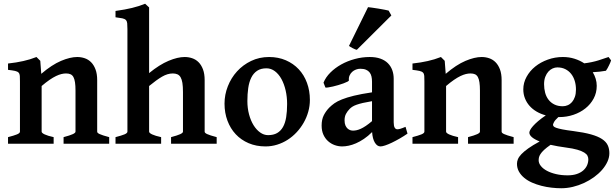

<svg xmlns="http://www.w3.org/2000/svg" viewBox="-20 -777 3325 1038"><path d="M323.7 0V-35.6Q358.9 -44.9 373.5 -51.8Q388.2 -58.6 388.2 -65.4V-287.1Q388.2 -314 385.5 -331.8Q382.8 -349.6 377 -360.4Q371.1 -371.1 361.3 -375.5Q351.6 -379.9 336.9 -379.9Q325.2 -379.9 312 -376.7Q298.8 -373.5 283 -366Q267.1 -358.4 247.8 -345.2Q228.5 -332 205.1 -312V-65.4Q205.1 -58.1 221.7 -50.3Q238.3 -42.5 270 -35.6V0H23.4V-35.6Q55.7 -43.9 71.8 -50.5Q87.9 -57.1 87.9 -65.4V-336.4Q87.9 -355.5 87.2 -366.7Q86.4 -377.9 80.6 -384.3Q74.7 -390.6 61.5 -393.6Q48.3 -396.5 23.4 -399.4V-433.6Q46.9 -436 67.1 -439.5Q87.4 -442.9 106 -447Q124.5 -451.2 142.1 -456.5Q159.7 -461.9 177.2 -468.8L197.8 -448.2L203.1 -377.9Q260.3 -426.8 309.8 -447.8Q359.4 -468.8 397.5 -468.8Q418.5 -468.8 438 -462.2Q457.5 -455.6 472.4 -440.7Q487.3 -425.8 496.3 -401.9Q505.4 -377.9 505.4 -343.8V-65.4Q505.4 -62 508.3 -58.8Q511.2 -55.7 518.6 -52.2Q525.9 -48.8 538.6 -44.7Q551.3 -40.5 570.3 -35.6V0Z M904.8 0V-35.6Q939.9 -44.9 954.6 -51.8Q969.2 -58.6 969.2 -65.4V-279.8Q969.2 -309.6 966.1 -328.9Q962.9 -348.1 956.3 -359.4Q949.7 -370.6 939.2 -375.2Q928.7 -379.9 914.1 -379.9Q885.7 -379.9 855.7 -362.3Q825.7 -344.7 786.1 -312V-65.4Q786.1 -58.1 802.7 -50.3Q819.3 -42.5 851.1 -35.6V0H604.5V-35.6Q636.7 -43.9 652.8 -50.5Q668.9 -57.1 668.9 -65.4V-619.1Q668.9 -639.6 667.7 -651.1Q666.5 -662.6 660.4 -668.9Q654.3 -675.3 641.1 -678Q627.9 -680.7 604.5 -683.6V-717.8Q631.8 -721.7 653.6 -725.6Q675.3 -729.5 693.8 -734.1Q712.4 -738.8 729.5 -744.1Q746.6 -749.5 764.6 -756.8L786.1 -736.8V-381.8Q842.3 -427.7 891.4 -448.2Q940.4 -468.8 978.5 -468.8Q999.5 -468.8 1019 -462.2Q1038.6 -455.6 1053.5 -440.7Q1068.4 -425.8 1077.4 -401.9Q1086.4 -377.9 1086.4 -343.8V-65.4Q1086.4 -62 1089.4 -58.8Q1092.3 -55.7 1099.6 -52.2Q1106.9 -48.8 1119.6 -44.7Q1132.3 -40.5 1151.4 -35.6V0Z M1532.2 -214.8Q1532.2 -253.4 1524.2 -288.3Q1516.1 -323.2 1501.5 -349.9Q1486.8 -376.5 1466.1 -392.1Q1445.3 -407.7 1420.4 -407.7Q1390.1 -407.7 1370.1 -394.3Q1350.1 -380.9 1338.4 -357.2Q1326.7 -333.5 1322 -301Q1317.4 -268.6 1317.4 -231Q1317.4 -192.4 1326.4 -158.7Q1335.4 -125 1350.8 -100.1Q1366.2 -75.2 1386.5 -60.8Q1406.7 -46.4 1429.2 -46.4Q1458.5 -46.4 1478 -57.6Q1497.6 -68.8 1509.8 -90.3Q1522 -111.8 1527.1 -143.1Q1532.2 -174.3 1532.2 -214.8ZM1655.3 -236.8Q1655.3 -204.1 1646.5 -172.9Q1637.7 -141.6 1621.8 -113.8Q1606 -85.9 1584 -62.3Q1562 -38.6 1535.4 -21.5Q1508.8 -4.4 1478.3 5.1Q1447.8 14.6 1415.5 14.6Q1365.2 14.6 1324.2 -2.9Q1283.2 -20.5 1254.4 -51.3Q1225.6 -82 1209.7 -124.5Q1193.8 -167 1193.8 -216.8Q1193.8 -265.1 1211.7 -310.5Q1229.5 -356 1261.5 -391.1Q1293.5 -426.3 1337.6 -447.5Q1381.8 -468.8 1434.6 -468.8Q1484.4 -468.8 1525.1 -451.2Q1565.9 -433.6 1595 -402.6Q1624 -371.6 1639.6 -329.1Q1655.3 -286.6 1655.3 -236.8Z M1888.2 -70.8Q1897.5 -70.8 1907.7 -73Q1918 -75.2 1930.4 -80.8Q1942.9 -86.4 1957.8 -96.4Q1972.7 -106.4 1991.2 -122.1V-230Q1961.9 -225.1 1941.9 -220.5Q1921.9 -215.8 1908.2 -210.9Q1894.5 -206.1 1886 -200.7Q1877.4 -195.3 1871.1 -189Q1858.4 -176.3 1850.6 -161.6Q1842.8 -147 1842.8 -126.5Q1842.8 -109.9 1847.4 -99.1Q1852.1 -88.4 1859.1 -82Q1866.2 -75.7 1874 -73.2Q1881.8 -70.8 1888.2 -70.8ZM2183.1 -54.7Q2162.6 -40.5 2140.4 -27.8Q2118.2 -15.1 2098.4 -5.6Q2078.6 3.9 2062.3 9.3Q2045.9 14.6 2037.1 14.6Q2019 14.6 2006.6 -5.9Q1994.1 -26.4 1991.7 -63Q1969.7 -41 1947.5 -26.1Q1925.3 -11.2 1904.5 -2.2Q1883.8 6.8 1864.7 10.7Q1845.7 14.6 1830.1 14.6Q1809.6 14.6 1789.8 7.6Q1770 0.5 1754.2 -13.4Q1738.3 -27.3 1728.5 -48.6Q1718.8 -69.8 1718.8 -98.1Q1718.8 -131.3 1730.7 -154.5Q1742.7 -177.7 1760.7 -195.8Q1772.5 -207.5 1787.8 -218.5Q1803.2 -229.5 1828.9 -239.7Q1854.5 -250 1893.3 -259.5Q1932.1 -269 1991.2 -277.8V-335.4Q1991.2 -350.6 1988.3 -363.5Q1985.4 -376.5 1978 -385.7Q1970.7 -395 1958.5 -400.1Q1946.3 -405.3 1927.7 -405.3Q1916 -405.3 1904.3 -400.9Q1892.6 -396.5 1883.8 -388.4Q1875 -380.4 1869.9 -368.9Q1864.7 -357.4 1866.2 -342.8Q1866.7 -339.8 1858.4 -335.4Q1850.1 -331.1 1837.4 -326.4Q1824.7 -321.8 1809.3 -317.1Q1793.9 -312.5 1779.8 -309.3Q1765.6 -306.2 1754.4 -304.4Q1743.2 -302.7 1739.3 -303.7L1729 -330.1Q1740.7 -359.4 1765.9 -384.5Q1791 -409.7 1824.7 -428.5Q1858.4 -447.3 1898.2 -458Q1938 -468.8 1978.5 -468.8Q2012.2 -468.8 2036.6 -460Q2061 -451.2 2076.9 -435.3Q2092.8 -419.4 2100.6 -397.9Q2108.4 -376.5 2108.4 -351.6V-116.2Q2108.4 -95.7 2113.8 -86.9Q2119.1 -78.1 2127.9 -78.1Q2131.3 -78.1 2135 -78.6Q2138.7 -79.1 2143.8 -80.6Q2148.9 -82 2155.8 -84.7Q2162.6 -87.4 2172.4 -91.3ZM1909.2 -507.8Q1904.8 -508.3 1898.7 -511Q1892.6 -513.7 1886.2 -516.8Q1879.9 -520 1874.8 -523.2Q1869.6 -526.4 1866.7 -528.8L1969.7 -738.3Q1975.6 -737.8 1991.5 -735.6Q2007.3 -733.4 2025.4 -730.5Q2043.5 -727.5 2059.6 -724.4Q2075.7 -721.2 2081.1 -719.7L2095.7 -693.4Z M2510.3 0V-35.6Q2545.4 -44.9 2560.1 -51.8Q2574.7 -58.6 2574.7 -65.4V-287.1Q2574.7 -314 2572 -331.8Q2569.3 -349.6 2563.5 -360.4Q2557.6 -371.1 2547.9 -375.5Q2538.1 -379.9 2523.4 -379.9Q2511.7 -379.9 2498.5 -376.7Q2485.4 -373.5 2469.5 -366Q2453.6 -358.4 2434.3 -345.2Q2415 -332 2391.6 -312V-65.4Q2391.6 -58.1 2408.2 -50.3Q2424.8 -42.5 2456.5 -35.6V0H2210V-35.6Q2242.2 -43.9 2258.3 -50.5Q2274.4 -57.1 2274.4 -65.4V-336.4Q2274.4 -355.5 2273.7 -366.7Q2272.9 -377.9 2267.1 -384.3Q2261.2 -390.6 2248 -393.6Q2234.9 -396.5 2210 -399.4V-433.6Q2233.4 -436 2253.7 -439.5Q2273.9 -442.9 2292.5 -447Q2311 -451.2 2328.6 -456.5Q2346.2 -461.9 2363.8 -468.8L2384.3 -448.2L2389.6 -377.9Q2446.8 -426.8 2496.3 -447.8Q2545.9 -468.8 2584 -468.8Q2605 -468.8 2624.5 -462.2Q2644 -455.6 2658.9 -440.7Q2673.8 -425.8 2682.9 -401.9Q2691.9 -377.9 2691.9 -343.8V-65.4Q2691.9 -62 2694.8 -58.8Q2697.8 -55.7 2705.1 -52.2Q2712.4 -48.8 2725.1 -44.7Q2737.8 -40.5 2756.8 -35.6V0Z M3093.8 -293Q3093.8 -317.9 3087.2 -339.6Q3080.6 -361.3 3067.9 -377.4Q3055.2 -393.6 3036.4 -403.1Q3017.6 -412.6 2992.7 -412.6Q2980.5 -412.6 2967.8 -407Q2955.1 -401.4 2944.8 -390.1Q2934.6 -378.9 2928 -361.8Q2921.4 -344.7 2921.4 -321.8Q2921.4 -297.4 2927.2 -275.6Q2933.1 -253.9 2945.6 -237.8Q2958 -221.7 2977.1 -212.2Q2996.1 -202.6 3022.5 -202.6Q3036.6 -202.6 3049.6 -208.3Q3062.5 -213.9 3072.3 -225.1Q3082 -236.3 3087.9 -253.2Q3093.8 -270 3093.8 -293ZM3039.1 20.5Q3015.6 17.6 2995.1 13.7Q2974.6 9.8 2956.5 5.9Q2934.1 21.5 2921.1 33.7Q2908.2 45.9 2901.9 55.9Q2895.5 65.9 2893.8 74Q2892.1 82 2892.1 89.4Q2892.1 105.5 2904.1 120.4Q2916 135.3 2937 146.5Q2958 157.7 2986.6 164.3Q3015.1 170.9 3048.3 170.9Q3077.1 170.9 3098.1 163.8Q3119.1 156.7 3133.1 144.5Q3147 132.3 3153.8 116.7Q3160.6 101.1 3160.6 84Q3160.6 74.7 3156.2 65.4Q3151.9 56.2 3138.7 47.9Q3125.5 39.6 3101.6 32.5Q3077.6 25.4 3039.1 20.5ZM3206.1 -313Q3206.1 -275.4 3189.5 -244.4Q3172.9 -213.4 3145 -191.2Q3117.2 -168.9 3080.6 -156.5Q3043.9 -144 3003.4 -144H2998.5Q2980 -127 2974.9 -116.5Q2969.7 -106 2969.7 -103Q2969.7 -98.6 2972.7 -94.5Q2975.6 -90.3 2986.6 -86.2Q2997.6 -82 3019.8 -77.6Q3042 -73.2 3080.1 -68.4Q3137.2 -61 3174.8 -50.5Q3212.4 -40 3234.6 -25.4Q3256.8 -10.7 3265.6 8.3Q3274.4 27.3 3274.4 51.3Q3274.4 74.2 3263.9 97.2Q3253.4 120.1 3234.9 141.4Q3216.3 162.6 3191.4 180.7Q3166.5 198.7 3137.5 212.2Q3108.4 225.6 3076.9 233.2Q3045.4 240.7 3014.2 240.7Q2988.8 240.7 2961.2 237.5Q2933.6 234.4 2907 227.5Q2880.4 220.7 2856.4 210.2Q2832.5 199.7 2814.5 184.8Q2796.4 169.9 2785.6 150.9Q2774.9 131.8 2774.9 108.4Q2774.9 96.2 2780 83.5Q2785.2 70.8 2798.8 56.4Q2812.5 42 2836.2 25.1Q2859.9 8.3 2897.5 -12.2Q2841.8 -34.7 2841.8 -60.1Q2841.8 -65.4 2846.4 -74.5Q2851.1 -83.5 2861.6 -95.5Q2872.1 -107.4 2889.2 -122.1Q2906.2 -136.7 2930.7 -153.3Q2903.3 -160.6 2880.9 -173.8Q2858.4 -187 2842.5 -205.1Q2826.7 -223.1 2817.9 -245.6Q2809.1 -268.1 2809.1 -293.9Q2809.1 -329.6 2826.7 -361.6Q2844.2 -393.6 2873.5 -417.2Q2902.8 -440.9 2941.7 -454.8Q2980.5 -468.8 3022.9 -468.8Q3056.6 -468.8 3085.9 -459.5Q3115.2 -450.2 3138.7 -434.6Q3181.2 -439.9 3215.6 -450.7Q3250 -461.4 3270 -468.8L3283.7 -450.7Q3282.2 -445.3 3279.1 -438Q3275.9 -430.7 3272.2 -423.1Q3268.6 -415.5 3264.4 -408Q3260.3 -400.4 3255.9 -394.5Q3239.3 -391.6 3222.2 -389.6Q3205.1 -387.7 3184.6 -386.7Q3194.8 -369.6 3200.4 -351.3Q3206.1 -333 3206.1 -313Z"/></svg>

Font: Gentium Basic
Style: Bold
Weight: 700
Designer: J. Victor Gaultney and Annie Olsen
Foundry: SIL International
Version: Version 1.100